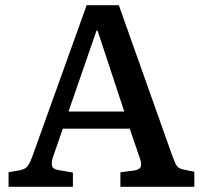

<svg xmlns="http://www.w3.org/2000/svg" viewBox="-20 -720 782 740"><path d="M13 0V-56L58 -64Q76 -68 85 -78Q94 -88 105 -118L314 -700H438L645 -117Q655 -90 662 -80Q669 -70 690 -66L729 -58V0H444V-56L498 -63Q518 -66 522.5 -77.5Q527 -89 518 -113L480 -224H222L185 -117Q178 -97 180 -82.5Q182 -68 208 -64L261 -55V0ZM244 -290H459L356 -602H352Z"/></svg>

Font: Literata 12pt Medium
Style: Regular
Weight: 500
Designer: Latin by Veronika Burian and Jose Scaglione. Greek by Irene Vlachou. Cyrillic by Vera Evstafieva.
Foundry: TypeTogether
Version: Version 3.002